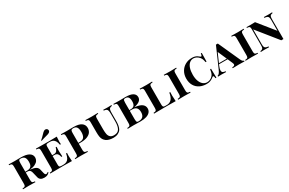

<svg xmlns="http://www.w3.org/2000/svg" viewBox="189 -2452 6118 4060"><g transform="rotate(-30 3248.5 -422.0)"><path d="M551.8 14.2Q494.6 14.2 463.6 -8.1Q432.6 -30.3 423.3 -67.4L394.5 -185.1Q386.7 -223.1 374 -243.2Q361.3 -263.2 342.8 -270.5Q324.2 -277.8 294.9 -277.8H261.7V-106Q261.7 -68.4 267.3 -51.3Q272.9 -34.2 288.1 -27.8Q303.2 -21.5 336.9 -20V0Q278.8 -2.9 173.8 -2.9Q79.1 -2.9 33.7 0V-20Q67.4 -21.5 82.5 -27.8Q97.7 -34.2 103.3 -51.3Q108.9 -68.4 108.9 -106V-502Q108.9 -540 103.3 -557.1Q97.7 -574.2 82.5 -580.3Q67.4 -586.4 33.7 -587.9V-607.9Q79.1 -605 167.5 -605Q186.5 -605 281.7 -606.4L326.7 -606.9Q461.4 -606.9 527.6 -566.4Q593.8 -525.9 593.8 -454.1Q593.8 -415 572.5 -380.4Q551.3 -345.7 499.8 -319.8Q448.2 -293.9 363.3 -285.6Q381.3 -283.7 392.6 -282.2Q464.4 -273.9 506.1 -250Q547.9 -226.1 560.5 -174.3L581.5 -85Q588.4 -56.2 598.1 -44.7Q607.9 -33.2 623.5 -33.2Q644.5 -33.2 666.5 -55.2L680.7 -42Q656.7 -14.2 626.5 0Q596.2 14.2 551.8 14.2ZM261.7 -502V-297.9H304.7Q355.5 -297.9 384 -316.4Q412.6 -335 423.1 -366.7Q433.6 -398.4 433.6 -443.4Q433.6 -515.6 405.8 -551.8Q377.9 -587.9 313.5 -587.9Q291.5 -587.9 280.8 -580.8Q270 -573.7 265.9 -555.7Q261.7 -537.6 261.7 -502Z M700.2 0ZM1073.7 -859.4Q1089.8 -859.4 1103 -851.8Q1116.2 -844.2 1123.5 -830.6Q1129.4 -818.8 1129.4 -807.1Q1129.4 -792 1120.6 -778.6Q1111.8 -765.1 1096.2 -756.3Q1081.5 -748 1065.9 -743.2Q1050.3 -738.3 1018.6 -730Q941.9 -710.4 887.7 -689.9L880.9 -702.6Q930.2 -742.7 980 -796.9Q1002 -820.3 1014.6 -831.8Q1027.3 -843.3 1043 -851.6Q1057.1 -859.4 1073.7 -859.4ZM1228.5 0Q1163.6 -2.9 1009.8 -2.9Q803.7 -2.9 699.7 0V-20Q733.4 -21.5 748.5 -27.8Q763.7 -34.2 769.3 -51.3Q774.9 -68.4 774.9 -106V-502Q774.9 -539.6 769.3 -556.6Q763.7 -573.7 748.5 -580.1Q733.4 -586.4 699.7 -587.9V-607.9Q803.7 -605 1009.8 -605Q1149.9 -605 1208.5 -607.9Q1201.7 -541 1201.7 -487.8Q1201.7 -448.7 1204.6 -425.8H1181.6Q1171.4 -484.4 1151.4 -519.3Q1131.3 -554.2 1101.1 -569.6Q1070.8 -585 1027.8 -585H990.7Q964.8 -585 951.9 -580.3Q939 -575.7 933.3 -562Q927.7 -548.3 927.7 -520V-315.9H974.6Q1021.5 -315.9 1044.7 -348.4Q1067.9 -380.9 1075.7 -423.8H1098.6Q1095.2 -384.8 1095.2 -346.2L1095.7 -306.2Q1095.7 -261.2 1101.6 -188H1078.6Q1071.8 -235.4 1047.1 -265.6Q1022.5 -295.9 974.6 -295.9H927.7V-87.9Q927.7 -59.6 933.3 -45.9Q939 -32.2 951.9 -27.6Q964.8 -22.9 990.7 -22.9H1033.7Q1081.1 -22.9 1114.3 -40.3Q1147.5 -57.6 1169.2 -96.9Q1190.9 -136.2 1201.7 -202.1H1224.6Q1221.7 -174.3 1221.7 -129.9Q1221.7 -72.3 1228.5 0Z M1537.1 -106Q1537.1 -68.4 1543.2 -51.3Q1549.3 -34.2 1565.7 -27.8Q1582 -21.5 1618.2 -20V0Q1559.1 -2.9 1449.2 -2.9Q1354.5 -2.9 1309.1 0V-20Q1342.8 -21.5 1357.9 -27.8Q1373 -34.2 1378.7 -51.3Q1384.3 -68.4 1384.3 -106V-502Q1384.3 -539.6 1378.7 -556.6Q1373 -573.7 1357.9 -580.1Q1342.8 -586.4 1309.1 -587.9V-607.9Q1354.5 -605 1442.9 -605Q1463.4 -605 1563 -606.4L1612.3 -606.9Q1742.7 -606.9 1805.9 -563.5Q1869.1 -520 1869.1 -439.9Q1869.1 -389.2 1842.8 -345.7Q1816.4 -302.2 1751.7 -274.2Q1687 -246.1 1580.1 -246.1H1537.1ZM1537.1 -502V-266.1H1570.3Q1649.4 -266.1 1679.2 -309.8Q1709 -353.5 1709 -429.2Q1709 -510.3 1683.6 -549.1Q1658.2 -587.9 1599.1 -587.9Q1572.8 -587.9 1559.8 -580.8Q1546.9 -573.7 1542 -555.7Q1537.1 -537.6 1537.1 -502Z M2463.9 -456.1V-271Q2463.9 -202.6 2454.3 -153.8Q2444.8 -105 2422.9 -68.8Q2398.4 -30.8 2350.8 -8.3Q2303.2 14.2 2243.7 14.2Q2131.3 14.2 2067.4 -29.8Q2032.7 -56.2 2014.4 -86.4Q1996.1 -116.7 1988.8 -158.7Q1981.4 -200.7 1981.4 -268.1V-502Q1981.4 -539.6 1975.8 -556.6Q1970.2 -573.7 1955.3 -580.1Q1940.4 -586.4 1906.7 -587.9V-607.9Q1955.6 -605 2058.6 -605Q2156.2 -605 2209.5 -607.9V-587.9Q2175.8 -586.4 2160.9 -580.1Q2146 -573.7 2140.4 -556.9Q2134.8 -540 2134.8 -502V-251Q2134.8 -178.7 2144.5 -131.6Q2154.3 -84.5 2185.3 -55.7Q2216.3 -26.9 2276.9 -26.9Q2367.2 -26.9 2403.8 -88.1Q2440.4 -149.4 2440.4 -259.8V-443.8Q2440.4 -502 2433.6 -530Q2426.8 -558.1 2406.7 -570.8Q2386.7 -583.5 2343.8 -587.9V-607.9Q2382.8 -605 2451.7 -605Q2511.2 -605 2544.4 -607.9V-587.9Q2509.3 -583.5 2492.4 -571Q2475.6 -558.6 2469.7 -533Q2463.9 -507.3 2463.9 -456.1Z M3172.9 -164.1Q3172.9 -112.8 3142.1 -75.9Q3111.3 -39.1 3051.8 -19.5Q2992.2 0 2906.7 0L2857.9 -1Q2791.5 -2.9 2727.1 -2.9Q2636.2 -2.9 2590.8 0V-20Q2624.5 -21.5 2639.6 -27.8Q2654.8 -34.2 2660.4 -51.3Q2666 -68.4 2666 -106V-502Q2666 -540 2660.4 -557.1Q2654.8 -574.2 2639.6 -580.3Q2624.5 -586.4 2590.8 -587.9V-607.9Q2636.2 -605 2724.6 -605Q2743.7 -605 2838.9 -606.4L2883.8 -606.9Q3003.9 -606.9 3062.3 -571.5Q3120.6 -536.1 3120.6 -470.2Q3120.6 -418.5 3078.9 -382.3Q3037.1 -346.2 2942.9 -326.2V-324.2Q3068.4 -311 3120.6 -269Q3172.9 -227.1 3172.9 -164.1ZM2818.8 -502V-326.2H2852.1Q2915.5 -326.2 2940.2 -361.1Q2964.8 -396 2964.8 -459Q2964.8 -523.9 2942.6 -555.9Q2920.4 -587.9 2870.6 -587.9Q2848.6 -587.9 2837.9 -580.8Q2827.1 -573.7 2823 -555.7Q2818.8 -537.6 2818.8 -502ZM3012.7 -168Q3012.7 -237.8 2978.5 -273.4Q2944.3 -309.1 2868.7 -309.1H2818.8V-106Q2818.8 -69.8 2823 -52.7Q2827.1 -35.6 2838.1 -29.3Q2849.1 -22.9 2872.1 -22.9Q2944.8 -22.9 2978.8 -59.6Q3012.7 -96.2 3012.7 -168Z M3461.4 -502V-94.2Q3461.4 -63 3467 -47.9Q3472.7 -32.7 3485.6 -27.8Q3498.5 -22.9 3524.4 -22.9H3563.5Q3629.4 -22.9 3674.6 -70.6Q3719.7 -118.2 3735.4 -224.1H3758.3Q3755.4 -191.9 3755.4 -142.1Q3755.4 -79.1 3762.2 0Q3697.3 -2.9 3543.5 -2.9Q3337.4 -2.9 3233.4 0V-20Q3267.1 -21.5 3282.2 -27.8Q3297.4 -34.2 3303 -51.3Q3308.6 -68.4 3308.6 -106V-502Q3308.6 -539.6 3303 -556.6Q3297.4 -573.7 3282.2 -580.1Q3267.1 -586.4 3233.4 -587.9V-607.9Q3284.7 -605 3391.6 -605Q3484.9 -605 3536.6 -607.9V-587.9Q3502.4 -586.4 3487.5 -580.1Q3472.7 -573.7 3467 -556.9Q3461.4 -540 3461.4 -502Z M4049.8 -502V-106Q4049.8 -68.4 4055.4 -51.3Q4061 -34.2 4076.2 -27.8Q4091.3 -21.5 4125 -20V0Q4073.2 -2.9 3976.6 -2.9Q3871.1 -2.9 3821.8 0V-20Q3855.5 -21.5 3870.6 -27.8Q3885.7 -34.2 3891.4 -51.3Q3897 -68.4 3897 -106V-502Q3897 -539.6 3891.4 -556.6Q3885.7 -573.7 3870.6 -580.1Q3855.5 -586.4 3821.8 -587.9V-607.9Q3870.6 -605 3976.6 -605Q4073.2 -605 4125 -607.9V-587.9Q4090.8 -586.4 4075.9 -580.1Q4061 -573.7 4055.4 -556.9Q4049.8 -540 4049.8 -502Z M4681.2 -557.1Q4692.4 -547.4 4700.7 -547.4Q4721.2 -547.4 4726.1 -607.9H4749Q4745.1 -547.9 4745.1 -397.9H4722.2Q4711.4 -452.6 4701.7 -477.3Q4691.9 -502 4671.9 -525.9Q4644 -559.1 4608.9 -577.6Q4573.7 -596.2 4535.2 -596.2Q4480 -596.2 4439 -560.8Q4397.9 -525.4 4375.5 -459Q4353 -392.6 4353 -301.8Q4353 -210.4 4377.9 -145Q4402.8 -79.6 4445.6 -45.9Q4488.3 -12.2 4542 -12.2Q4581.5 -12.2 4619.1 -30.5Q4656.7 -48.8 4683.1 -82Q4702.6 -106.9 4711.9 -135.7Q4721.2 -164.6 4729 -220.2H4752Q4752 -62.5 4755.9 0H4732.9Q4728 -60.5 4708 -60.5Q4700.2 -60.5 4688 -50.8Q4650.9 -20 4610.8 -2.9Q4570.8 14.2 4515.1 14.2Q4420.4 14.2 4347.4 -22.7Q4274.4 -59.6 4233.6 -130.1Q4192.9 -200.7 4192.9 -297.9Q4192.9 -393.1 4234.9 -466.8Q4276.9 -540.5 4349.9 -581.3Q4422.9 -622.1 4513.7 -622.1Q4553.7 -622.1 4583.7 -613.5Q4613.8 -605 4635 -591.6Q4656.2 -578.1 4681.2 -557.1Z M5442.9 -20V0Q5396 -2.9 5311.5 -2.9Q5204.6 -2.9 5153.8 0V-20Q5187 -21.5 5202.9 -30Q5218.8 -38.6 5218.8 -58.1Q5218.8 -75.7 5205.6 -104L5155.8 -217.8H4945.8L4934.1 -190.9Q4905.8 -126.5 4905.8 -87.9Q4905.8 -53.2 4927.7 -37.8Q4949.7 -22.5 4992.7 -20V0Q4935.5 -2.9 4877.9 -2.9Q4824.7 -2.9 4796.9 0V-20Q4821.8 -24.9 4841.8 -50Q4861.8 -75.2 4884.8 -127.4L5096.2 -609.9Q5111.8 -608.9 5119.1 -608.9Q5127.4 -608.9 5142.1 -609.9L5379.9 -84Q5408.7 -21.5 5442.9 -20ZM5051.3 -457 4954.6 -237.8H5147Z M5696.8 -502V-106Q5696.8 -68.4 5702.4 -51.3Q5708 -34.2 5723.1 -27.8Q5738.3 -21.5 5772 -20V0Q5720.2 -2.9 5623.5 -2.9Q5518.1 -2.9 5468.8 0V-20Q5502.4 -21.5 5517.6 -27.8Q5532.7 -34.2 5538.3 -51.3Q5543.9 -68.4 5543.9 -106V-502Q5543.9 -539.6 5538.3 -556.6Q5532.7 -573.7 5517.6 -580.1Q5502.4 -586.4 5468.8 -587.9V-607.9Q5517.6 -605 5623.5 -605Q5720.2 -605 5772 -607.9V-587.9Q5737.8 -586.4 5722.9 -580.1Q5708 -573.7 5702.4 -556.9Q5696.8 -540 5696.8 -502Z M6392.1 -474.1V2Q6383.3 1.5 6365.7 1.5Q6347.7 1.5 6338.9 2L5939 -495.1V-133.8Q5939 -89.4 5946.8 -67.4Q5954.6 -45.4 5976.1 -34.9Q5997.6 -24.4 6042 -20V0Q5998 -2.9 5927.7 -2.9Q5872.6 -2.9 5840.8 0V-20Q5873.5 -24.4 5889.2 -34.9Q5904.8 -45.4 5910.4 -67.4Q5916 -89.4 5916 -133.8V-502Q5916 -539.6 5910.4 -556.6Q5904.8 -573.7 5889.6 -580.1Q5874.5 -586.4 5840.8 -587.9V-607.9Q5872.6 -605 5927.7 -605Q5999 -605 6049.8 -607.9L6369.1 -211.9V-474.1Q6369.1 -518.6 6361.3 -540.5Q6353.5 -562.5 6332 -573Q6310.5 -583.5 6266.1 -587.9V-607.9Q6310.1 -605 6379.9 -605Q6436 -605 6466.8 -607.9V-587.9Q6434.1 -583.5 6418.7 -573Q6403.3 -562.5 6397.7 -540.5Q6392.1 -518.6 6392.1 -474.1Z"/></g></svg>

Font: TypoPRO Playfair Display SC
Style: Bold
Weight: 700
Designer: Claus Eggers Sørensen
Foundry: Claus Eggers Sørensen
Version: Version 1.004;PS 001.004;hotconv 1.0.70;makeotf.lib2.5.58329